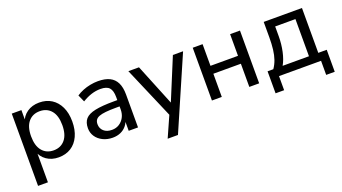

<svg xmlns="http://www.w3.org/2000/svg" viewBox="-55 -990 2970 1665"><g transform="rotate(-20 1430.0 -158.0)"><path d="M78 180V-487H167V-375H157Q173 -430 220 -463Q267 -496 333 -496Q398 -496 446 -465.5Q494 -435 521 -378.5Q548 -322 548 -244Q548 -167 521.5 -109.5Q495 -52 446.5 -21.5Q398 9 333 9Q268 9 221 -24Q174 -57 158 -111H169V180ZM312 -63Q378 -63 417 -109.5Q456 -156 456 -244Q456 -332 417 -378Q378 -424 312 -424Q246 -424 207 -378Q168 -332 168 -244Q168 -156 207 -109.5Q246 -63 312 -63Z M831 9Q781 9 740.5 -11Q700 -31 677.5 -65Q655 -99 655 -141Q655 -195 682 -226Q709 -257 773 -270.5Q837 -284 945 -284H992V-226H947Q889 -226 850 -222Q811 -218 788 -209Q765 -200 755 -184.5Q745 -169 745 -146Q745 -107 772.5 -82Q800 -57 848 -57Q886 -57 915 -75.5Q944 -94 961 -125.5Q978 -157 978 -198V-313Q978 -372 954 -398.5Q930 -425 873 -425Q831 -425 789.5 -412Q748 -399 704 -372L675 -437Q701 -455 734.5 -468.5Q768 -482 804.5 -489Q841 -496 875 -496Q940 -496 982 -475.5Q1024 -455 1045 -412.5Q1066 -370 1066 -304V0H980V-111H989Q981 -74 959 -47Q937 -20 904.5 -5.5Q872 9 831 9Z M1274 180 1367 -29V9L1154 -487H1252L1421 -71H1393L1565 -487H1659L1369 180Z M1748 0V-487H1839V-287H2093V-487H2184V0H2093V-214H1839V0Z M2288 130V-73H2341Q2364 -106 2377.5 -145Q2391 -184 2397 -233.5Q2403 -283 2403 -344V-487H2756V-73H2834V130H2755V0H2367V130ZM2427 -73H2670V-416H2483V-327Q2483 -255 2468.5 -187.5Q2454 -120 2427 -73Z"/></g></svg>

Font: Nunito Sans 12pt Medium
Style: Regular
Weight: 500
Designer: Vernon Adams
Foundry: Vernon Adams
Version: Version 3.101;gftools[0.9.27]